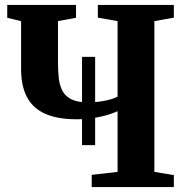

<svg xmlns="http://www.w3.org/2000/svg" viewBox="-20 -763 764 783"><path d="M314.5 -171V-531H368V-171ZM459.5 -309.5Q424 -293.5 380 -285Q336 -276.5 293.5 -276.5Q242 -276.5 203.8 -285.8Q165.5 -295 139 -312.8Q112.5 -330.5 96.5 -355.8Q80.5 -381 73.2 -412.8Q66 -444.5 66 -482V-676.5L9.5 -690.5V-743H290V-690.5L216.5 -677V-508.5Q216.5 -475.5 219.5 -446Q222.5 -416.5 234 -393.8Q245.5 -371 270.8 -358.2Q296 -345.5 340 -345.5Q364.5 -345.5 387.2 -348.8Q410 -352 429 -357.2Q448 -362.5 459.5 -369V-677L379 -691V-743H689V-691L609.5 -677V-62L689 -49V0H354V-50L459.5 -62Z"/></svg>

Font: Merriweather 48pt
Style: Bold
Weight: 700
Version: Version 2.100